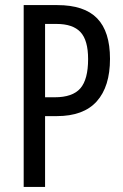

<svg xmlns="http://www.w3.org/2000/svg" viewBox="-20 -734 483 754"><path d="M205 -714Q311 -714 361.5 -662Q412 -610 412 -503Q412 -394 360 -336Q308 -278 203 -278H157V0H73V-714ZM202 -640H157V-352H195Q265 -352 295.5 -387Q326 -422 326 -502Q326 -576 296 -608Q266 -640 202 -640Z"/></svg>

Font: Noto Sans Khmer UI ExtraCondensed
Style: Regular
Weight: 400
Width: 2
Designer: Danh Hong and the Monotype Design Team
Foundry: Monotype Imaging Inc.
Version: Version 2.002; ttfautohint (v1.8.4.7-5d5b)